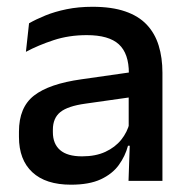

<svg xmlns="http://www.w3.org/2000/svg" viewBox="-20 -520 541 552"><path d="M447 0H349.5L353.5 -116L350 -131V-285L350.5 -309.5Q350.5 -366 321.8 -392.5Q293 -419 229.5 -419Q178 -419 134 -404.5Q90 -390 54.5 -371L63.5 -453Q83.5 -464.5 110.5 -475.5Q137.5 -486.5 171.5 -493.5Q205.5 -500.5 246 -500.5Q301.5 -500.5 340 -487.2Q378.5 -474 402 -449Q425.5 -424 436.2 -389Q447 -354 447 -311ZM184 11Q111.5 11 73 -24.8Q34.5 -60.5 34.5 -126.5V-141.5Q34.5 -211.5 77.8 -245.2Q121 -279 214 -292L361 -313L366.5 -242L225.5 -222Q175 -215 153.5 -197.8Q132 -180.5 132 -147V-140Q132 -106.5 152.8 -88.5Q173.5 -70.5 216 -70.5Q255 -70.5 283 -83.5Q311 -96.5 328.5 -118.2Q346 -140 352.5 -166.5L366 -101H348Q340 -71 321.5 -45.5Q303 -20 269.8 -4.5Q236.5 11 184 11Z"/></svg>

Font: Anek Devanagari Medium
Style: Regular
Weight: 500
Designer: Kailash Malviya (Devanagari) & Yesha Goshar (Latin)
Foundry: Ek Type
Version: Version 1.003